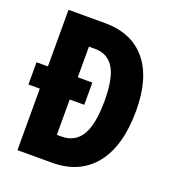

<svg xmlns="http://www.w3.org/2000/svg" viewBox="-130 -816 833 918"><g transform="rotate(20 286.0 -357.0)"><path d="M248 -714Q384 -714 457.5 -625.5Q531 -537 531 -371Q531 -192 454.5 -96Q378 0 237 0H62V-313H4V-426H62V-714ZM245 -582H214V-426H288V-313H214V-133H236Q307 -133 340 -189.5Q373 -246 373 -364Q373 -479 341 -530.5Q309 -582 245 -582Z"/></g></svg>

Font: Noto Sans Lao Looped ExtraCondensed ExtraBold
Style: Regular
Weight: 800
Width: 2
Designer: Mark Frömberg, Ben Mitchell
Foundry: The Fontpad Ltd
Version: Version 1.002; ttfautohint (v1.8.4.7-5d5b)